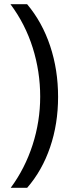

<svg xmlns="http://www.w3.org/2000/svg" viewBox="-20 -734 336 912"><path d="M255.9 -273.9Q255.9 -145.5 218 -34.7Q180.2 76.2 108.9 158.2H30.8Q98.6 66.4 134.8 -45.7Q170.9 -157.7 170.9 -274.9Q170.9 -394 135.5 -506.8Q100.1 -619.6 29.8 -713.9H108.9Q180.7 -628.4 218.3 -515.4Q255.9 -402.3 255.9 -273.9Z"/></svg>

Font: Sahel FD
Style: FD
Weight: 400
Foundry: Saber Rastikerdar (saber.rastikerdar@gmail.com)
Version: Version 3.3.1